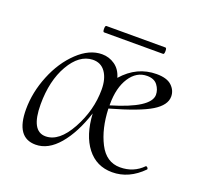

<svg xmlns="http://www.w3.org/2000/svg" viewBox="-97 -613 764 734"><g transform="rotate(20 285.0 -246.5)"><path d="M217 -480Q212 -480 212 -493Q212 -506 217 -506H457Q462 -506 462 -493Q462 -480 457 -480ZM542 -54Q543 -55 546 -53.5Q549 -52 550.5 -49Q552 -46 551 -44Q496 12 428 12Q364 12 325.5 -37.5Q287 -87 282 -174Q254 -88 211 -37.5Q168 13 117 13Q37 13 37 -102Q37 -171 65 -240Q93 -309 140.5 -354Q188 -399 239 -399Q268 -399 291.5 -382.5Q315 -366 324 -334Q381 -399 461 -399Q503 -399 522.5 -380.5Q542 -362 542 -337Q542 -302 495.5 -273.5Q449 -245 332 -212Q335 -131 364.5 -73.5Q394 -16 450 -16Q505 -16 542 -54ZM429 -380Q386 -380 359 -338.5Q332 -297 332 -230V-225Q484 -270 485 -323Q485 -344 471.5 -362Q458 -380 429 -380ZM142 -30Q197 -30 240 -108.5Q283 -187 283 -271Q283 -315 264.5 -341.5Q246 -368 212 -367Q158 -365 120.5 -300Q83 -235 83 -139Q83 -30 142 -30Z"/></g></svg>

Font: Cormorant Upright Light
Style: Regular
Weight: 300
Designer: Christian Thalmann (Catharsis Fonts)
Foundry: Catharsis Fonts
Version: Version 3.302;PS 003.302;hotconv 1.0.88;makeotf.lib2.5.64775